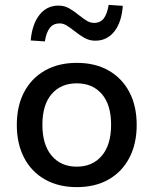

<svg xmlns="http://www.w3.org/2000/svg" viewBox="-20 -759 630 788"><path d="M295 9Q220 9 164.5 -22.5Q109 -54 79 -111.5Q49 -169 49 -246Q49 -324 79 -381Q109 -438 164.5 -469.5Q220 -501 295 -501Q371 -501 426 -469.5Q481 -438 511 -381Q541 -324 541 -246Q541 -169 511 -111.5Q481 -54 426 -22.5Q371 9 295 9ZM295 -75Q360 -75 398 -120Q436 -165 436 -247Q436 -329 398 -373Q360 -417 295 -417Q230 -417 192 -373Q154 -329 154 -247Q154 -165 192 -120Q230 -75 295 -75ZM164 -589 106 -593Q112 -660 142 -698Q172 -736 220 -736Q244 -736 263.5 -725Q283 -714 305 -696Q325 -680 338.5 -672.5Q352 -665 366 -665Q392 -665 406 -683.5Q420 -702 426 -739L484 -735Q479 -667 449 -629.5Q419 -592 371 -592Q348 -592 328.5 -602.5Q309 -613 285 -632Q266 -647 252.5 -655Q239 -663 225 -663Q199 -663 184.5 -644.5Q170 -626 164 -589Z"/></svg>

Font: NunitoSans_10ptSemiBold
Style: Regular
Weight: 600
Designer: Vernon Adams
Foundry: Vernon Adams
Version: Version 3.101;gftools[0.9.27]